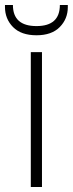

<svg xmlns="http://www.w3.org/2000/svg" viewBox="-42 -753 293 773"><path d="M82 0V-543H127V0ZM231 -724Q231 -677 198.5 -644Q166 -611 105 -611Q43 -611 10.5 -644Q-22 -677 -22 -725V-733H10Q10 -648 105 -648Q199 -648 199 -733H231Z"/></svg>

Font: Poppins ExtraLight
Style: Regular
Weight: 275
Designer: Ninad Kale (Devanagari), Jonny Pinhorn (Latin)
Foundry: Indian Type Foundry
Version: Version 3.200;PS 1.000;hotconv 16.6.54;makeotf.lib2.5.65590